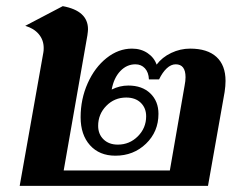

<svg xmlns="http://www.w3.org/2000/svg" viewBox="-20 -604 787 624"><path d="M713 -341Q713 -325 710 -305L656 0H44L121 -434Q122 -439 122 -448Q122 -474 106 -493Q90 -512 62 -520L184 -584Q266 -569 266 -509Q266 -503 264 -489L187 -50H532L580 -326Q583 -341 583 -353Q583 -395 551 -395Q536 -395 522 -382Q508 -369 497 -346H464Q463 -369 451 -382Q439 -395 420 -395Q392 -395 371 -373Q350 -351 343 -313Q369 -326 397 -326Q442 -326 468.5 -300.5Q495 -275 495 -234Q495 -176 454.5 -137Q414 -98 355 -98Q303 -98 272.5 -132Q242 -166 242 -223Q242 -282 265 -333.5Q288 -385 326.5 -415.5Q365 -446 409 -446Q438 -446 459.5 -431.5Q481 -417 489 -394Q507 -418 536.5 -432Q566 -446 598 -446Q654 -446 683.5 -419Q713 -392 713 -341ZM390 -287Q352 -287 325.5 -260Q299 -233 299 -195Q299 -168 316.5 -151Q334 -134 363 -134Q401 -134 428 -161Q455 -188 455 -226Q455 -253 437.5 -270Q420 -287 390 -287Z"/></svg>

Font: Fahkwang SemiBold
Style: Italic
Weight: 600
Italic angle: -10°
Version: Version 1.000; ttfautohint (v1.6)